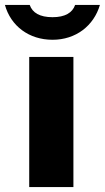

<svg xmlns="http://www.w3.org/2000/svg" viewBox="-72 -762 427 782"><path d="M227 -530H47V0H227ZM335 -742H234C223 -710 193 -692 142 -692C90 -692 60 -710 49 -742H-52C-28 -656 46 -600 142 -600C237 -600 310 -657 335 -742Z"/></svg>

Font: Bisquit Text
Style: Bold
Weight: 800
Version: Version 1.004;Glyphs 3.2.3 (3260)